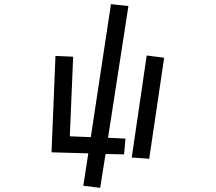

<svg xmlns="http://www.w3.org/2000/svg" viewBox="-20 -785 1040 924"><path d="M405 -47 228 -52 247 -516 332 -512 316 -129 417 -125 514 -765 598 -756 500 -122 584 -118 577 -42 488 -44 462 119 381 109ZM686 -518 770 -507 698 -21 614 -27Z"/></svg>

Font: Moralerspace Krypton JPDOC
Style: Regular
Weight: 400
Version: v0.0.6; ttfautohint (v1.8.4.7-5d5b-dirty) -l 6 -r 45 -G 200 